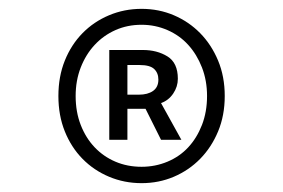

<svg xmlns="http://www.w3.org/2000/svg" viewBox="-20 -733 640 434"><path d="M300 -319Q261 -319 226.5 -333.5Q192 -348 166.5 -374Q141 -400 126.5 -436Q112 -472 112 -516Q112 -560 126.5 -596Q141 -632 166.5 -658Q192 -684 226.5 -698.5Q261 -713 300 -713Q339 -713 373 -698.5Q407 -684 432.5 -658Q458 -632 473 -596Q488 -560 488 -516Q488 -472 473 -436Q458 -400 432.5 -374Q407 -348 373 -333.5Q339 -319 300 -319ZM300 -356Q331 -356 358.5 -367.5Q386 -379 405.5 -400Q425 -421 436.5 -450.5Q448 -480 448 -516Q448 -551 436.5 -580.5Q425 -610 405.5 -631.5Q386 -653 358.5 -665Q331 -677 300 -677Q268 -677 241 -665Q214 -653 194 -631.5Q174 -610 162.5 -580.5Q151 -551 151 -516Q151 -480 162.5 -450.5Q174 -421 194 -400Q214 -379 241 -367.5Q268 -356 300 -356ZM227 -417V-620H303Q335 -620 358.5 -605.5Q382 -591 382 -555Q382 -537 371.5 -521.5Q361 -506 344 -500L390 -417H344L309 -487H268V-417ZM268 -519H294Q314 -519 326 -527.5Q338 -536 338 -553Q338 -568 328.5 -577Q319 -586 296 -586H268Z"/></svg>

Font: Source Code Pro
Style: Regular
Weight: 400
Monospace: yes
Designer: Paul D. Hunt, Teo Tuominen
Foundry: Adobe Systems Incorporated
Version: Version 2.030;PS 1.000;hotconv 16.6.51;makeotf.lib2.5.65220